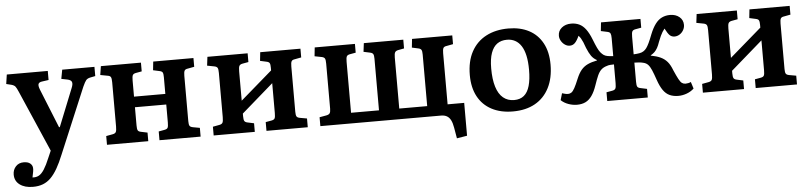

<svg xmlns="http://www.w3.org/2000/svg" viewBox="-45 -770 5254 1246"><g transform="rotate(-5 2582.5 -147.5)"><path d="M127 230Q74 230 41.5 206Q9 182 9 140Q9 109 28.5 87.5Q48 66 80 66Q108 66 122.5 78Q137 90 138 108Q139 116 136.5 131.5Q134 147 129 169Q153 171 171 161Q189 151 206 124.5Q223 98 242 52L262 6L89 -392Q78 -418 70.5 -427.5Q63 -437 45 -442L12 -450L21 -511H288V-452L246 -446Q227 -444 221.5 -433Q216 -422 227 -394L329 -141H334L433 -388Q443 -412 438.5 -425.5Q434 -439 411 -444L371 -452L382 -511H592V-451L557 -444Q540 -440 531.5 -430Q523 -420 509 -389L330 37Q309 89 288 125.5Q267 162 244 185Q221 208 192.5 219Q164 230 127 230Z M629 0V-57L672 -65Q688 -68 693 -77.5Q698 -87 698 -113V-401Q698 -426 693 -435Q688 -444 673 -446L625 -455L634 -512H895V-455L856 -448Q840 -445 835.5 -435.5Q831 -426 831 -401V-296H1035V-405Q1035 -427 1030.5 -435.5Q1026 -444 1010 -447L969 -456L975 -512H1237V-455L1195 -447Q1178 -445 1173 -435.5Q1168 -426 1168 -402V-107Q1168 -85 1173 -76.5Q1178 -68 1195 -65L1239 -57V0H971V-57L1009 -64Q1026 -67 1030.5 -76Q1035 -85 1035 -110V-227H831V-108Q831 -85 835.5 -76.5Q840 -68 855 -65L898 -56V0Z M1324 0V-57L1367 -65Q1383 -68 1388 -77.5Q1393 -87 1393 -113V-401Q1393 -426 1388 -434.5Q1383 -443 1368 -446L1321 -455L1328 -512H1590V-455L1551 -448Q1535 -445 1530 -435.5Q1525 -426 1525 -401V-209L1732 -388V-405Q1732 -427 1727.5 -435.5Q1723 -444 1707 -447L1666 -456L1672 -512H1934V-455L1892 -447Q1875 -445 1870 -435.5Q1865 -426 1865 -402V-107Q1865 -85 1870 -76.5Q1875 -68 1892 -65L1937 -57V0H1668V-57L1707 -64Q1723 -67 1727.5 -76Q1732 -85 1732 -110V-305L1525 -125V-108Q1525 -85 1530 -76.5Q1535 -68 1550 -65L1592 -56V0Z M2895 156 2883 86Q2878 56 2868.5 37Q2859 18 2843.5 9Q2828 0 2805 0H2019V-58L2064 -66Q2080 -69 2086 -77.5Q2092 -86 2092 -107V-401Q2092 -426 2087 -434.5Q2082 -443 2067 -446L2021 -455L2027 -512H2289V-455L2250 -448Q2234 -445 2229.5 -435.5Q2225 -426 2225 -401V-69H2407V-405Q2407 -427 2402 -435.5Q2397 -444 2382 -447L2340 -456L2347 -512H2604V-455L2567 -448Q2550 -445 2544.5 -435.5Q2539 -426 2539 -402V-69H2721V-405Q2721 -427 2716 -435.5Q2711 -444 2696 -447L2655 -456L2661 -512H2923V-455L2881 -447Q2864 -445 2859 -435.5Q2854 -426 2854 -402V-69H2962V145Z M3273 14Q3193 14 3134.5 -17Q3076 -48 3045 -106Q3014 -164 3014 -245Q3014 -335 3048 -397.5Q3082 -460 3144 -492.5Q3206 -525 3289 -525Q3366 -525 3422.5 -495.5Q3479 -466 3510.5 -408.5Q3542 -351 3542 -268Q3542 -180 3509.5 -116.5Q3477 -53 3417 -19.5Q3357 14 3273 14ZM3287 -59Q3326 -59 3351 -79.5Q3376 -100 3388 -142Q3400 -184 3400 -246Q3400 -299 3391.5 -338Q3383 -377 3366.5 -402.5Q3350 -428 3326.5 -440.5Q3303 -453 3274 -453Q3236 -453 3210 -434.5Q3184 -416 3170 -377Q3156 -338 3156 -276Q3156 -205 3171 -156.5Q3186 -108 3215.5 -83.5Q3245 -59 3287 -59Z M3691 7Q3663 7 3635 -3Q3607 -13 3587 -32L3600 -76Q3609 -73 3619.5 -70.5Q3630 -68 3638 -68Q3651 -68 3661 -75Q3671 -82 3682 -102Q3693 -122 3709 -161Q3724 -197 3741.5 -217.5Q3759 -238 3783.5 -249.5Q3808 -261 3844 -268V-271Q3822 -283 3808.5 -302Q3795 -321 3781 -355Q3773 -379 3766.5 -393.5Q3760 -408 3754 -418.5Q3748 -429 3739 -438Q3725 -407 3711 -393Q3697 -379 3677 -379Q3661 -379 3646 -389Q3631 -399 3621.5 -415.5Q3612 -432 3612 -449Q3612 -481 3636.5 -501Q3661 -521 3698 -521Q3727 -521 3750.5 -510Q3774 -499 3793 -473.5Q3812 -448 3828 -407Q3842 -371 3852 -350Q3862 -329 3871.5 -318Q3881 -307 3891 -300Q3902 -293 3917 -290.5Q3932 -288 3952 -287V-404Q3952 -426 3947.5 -435Q3943 -444 3928 -447L3886 -456L3892 -512H4149V-455L4110 -448Q4094 -445 4089.5 -435.5Q4085 -426 4085 -401V-287Q4107 -288 4123.5 -291Q4140 -294 4150 -301Q4161 -308 4169.5 -319.5Q4178 -331 4188 -352Q4198 -373 4211 -407Q4227 -447 4246 -472.5Q4265 -498 4289 -509.5Q4313 -521 4342 -521Q4379 -521 4403 -501Q4427 -481 4427 -449Q4427 -431 4417.5 -414.5Q4408 -398 4392.5 -388.5Q4377 -379 4360 -379Q4341 -379 4328.5 -391Q4316 -403 4299 -436Q4291 -426 4284.5 -415.5Q4278 -405 4271.5 -391Q4265 -377 4256 -354Q4248 -330 4239.5 -315Q4231 -300 4221 -290Q4211 -280 4195 -271V-269Q4233 -262 4258.5 -250Q4284 -238 4301.5 -217.5Q4319 -197 4332 -162Q4349 -123 4360 -102.5Q4371 -82 4381 -75Q4391 -68 4404 -68Q4412 -68 4422 -70Q4432 -72 4439 -76L4453 -32Q4433 -13 4405.5 -3Q4378 7 4351 7Q4319 7 4294.5 -4Q4270 -15 4252 -41Q4234 -67 4220 -108Q4206 -149 4195.5 -173.5Q4185 -198 4173 -210.5Q4161 -223 4142 -227Q4131 -230 4116 -231.5Q4101 -233 4085 -233V-108Q4085 -85 4089.5 -76.5Q4094 -68 4110 -65L4152 -56V0H3888V-57L3927 -64Q3943 -67 3947.5 -76.5Q3952 -86 3952 -111V-233Q3942 -233 3928 -232Q3914 -231 3905 -227Q3883 -221 3868.5 -207.5Q3854 -194 3843.5 -170Q3833 -146 3820 -108Q3806 -67 3788 -41.5Q3770 -16 3746.5 -4.5Q3723 7 3691 7Z M4511 0V-57L4554 -65Q4570 -68 4575 -77.5Q4580 -87 4580 -113V-401Q4580 -426 4575 -434.5Q4570 -443 4555 -446L4508 -455L4515 -512H4777V-455L4738 -448Q4722 -445 4717 -435.5Q4712 -426 4712 -401V-209L4919 -388V-405Q4919 -427 4914.5 -435.5Q4910 -444 4894 -447L4853 -456L4859 -512H5121V-455L5079 -447Q5062 -445 5057 -435.5Q5052 -426 5052 -402V-107Q5052 -85 5057 -76.5Q5062 -68 5079 -65L5124 -57V0H4855V-57L4894 -64Q4910 -67 4914.5 -76Q4919 -85 4919 -110V-305L4712 -125V-108Q4712 -85 4717 -76.5Q4722 -68 4737 -65L4779 -56V0Z"/></g></svg>

Font: Literata 18pt SemiBold
Style: Regular
Weight: 600
Designer: Latin by Veronika Burian and Jose Scaglione. Greek by Irene Vlachou. Cyrillic by Vera Evstafieva.
Foundry: TypeTogether
Version: Version 3.103;gftools[0.9.29]